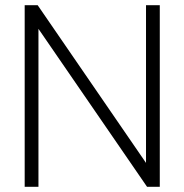

<svg xmlns="http://www.w3.org/2000/svg" viewBox="-20 -719 710 739"><path d="M75 -699H125L542 -92V-699H595V0H546L128 -608V0H75Z"/></svg>

Font: Prompt ExtraLight
Style: Regular
Weight: 275
Designer: Katatrad Team
Foundry: CadsonDemak
Version: Version 1.000